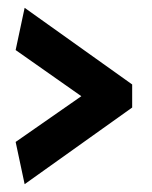

<svg xmlns="http://www.w3.org/2000/svg" viewBox="-20 -490 388 491"><path d="M318 -274 43 -470 20 -362 188 -244 20 -127 43 -19 318 -215Z"/></svg>

Font: Catamaran Thin
Style: Bold
Weight: 700
Version: Version 2.000